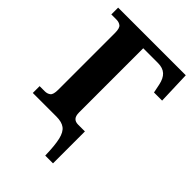

<svg xmlns="http://www.w3.org/2000/svg" viewBox="-267 -820 1136 1136"><g transform="rotate(45 301.5 -252.0)"><path d="M338 210Q336 127 325.5 81.5Q315 36 290.5 18Q266 0 222 0H24V-57H67Q88 -57 102.5 -68Q117 -79 117 -120V-594Q117 -635 102.5 -646Q88 -657 67 -657H24V-714H590L597 -509H529L518 -563Q509 -607 486 -628Q463 -649 422 -649H299V-113Q299 -83 311 -70Q323 -57 346 -57H403V210Z"/></g></svg>

Font: Noto Serif ExtraBold
Style: Regular
Weight: 800
Designer: Monotype Design Team
Foundry: Monotype Imaging Inc.
Version: Version 2.014